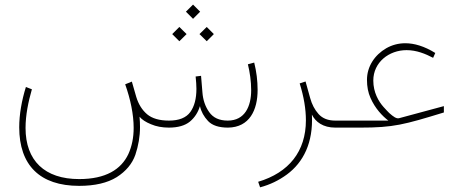

<svg xmlns="http://www.w3.org/2000/svg" viewBox="-20 -551 1999 829"><path d="M782.7 -500.5 813.5 -469.7 844.2 -500.5 813.5 -531.2ZM841.3 -403.8 872.6 -373 903.3 -403.8 872.6 -434.6ZM723.6 -403.8 754.4 -373 785.6 -403.8 754.4 -434.6ZM709 0C748.5 0 778.8 -8.8 799.8 -25.9C820.3 -43 835 -65.4 843.3 -92.8C848.6 -68.8 860.4 -47.4 878.4 -28.3C896.5 -9.3 925.3 0 964.4 0C1058.1 -1 1092.3 -77.1 1092.3 -162.6C1092.3 -202.1 1087.4 -241.7 1077.6 -280.8L1050.3 -273.4C1058.6 -240.2 1064.5 -200.2 1064.5 -161.6C1064.5 -92.3 1037.6 -30.3 963.4 -30.3C926.8 -30.3 900.4 -42.5 883.3 -66.9C866.2 -90.8 856.4 -119.6 854 -152.3L848.1 -223.6L824.7 -220.7C826.7 -201.7 828.1 -181.6 828.1 -167.5C828.1 -125 819.3 -91.8 801.8 -67.4C783.7 -42.5 752.9 -30.3 709.5 -30.3C668 -30.3 636.7 -39.6 615.2 -57.6C593.8 -75.7 578.1 -100.6 568.4 -132.3L549.3 -198.7L520.5 -187C543.5 -122.1 557.1 -56.6 557.1 1.5C557.1 43.5 549.3 81.1 534.2 114.3C502.9 180.7 436.5 222.2 321.8 222.2C172.9 222.2 90.3 142.6 90.3 1.5C90.3 -53.7 102.1 -111.3 117.7 -165.5L91.8 -175.3C73.7 -117.2 63 -56.6 63 -1.5C63 162.1 151.9 251.5 321.8 251.5C389.6 251.5 443.8 238.8 483.9 213.9C523.9 188.5 550.8 156.2 564.5 117.2C577.6 78.1 584.5 38.1 584.5 -2.4C584.5 -16.6 584 -31.7 582.5 -46.9C592.8 -34.7 608.9 -23.9 631.8 -14.6C654.3 -4.9 680.2 0 709 0Z M1457.5 0V-30.3H1427.7C1396.5 -30.3 1372.6 -39.6 1355.5 -58.6C1338.4 -77.6 1326.7 -100.6 1319.3 -127.4L1299.3 -199.2L1273.9 -190.9C1292 -133.3 1300.8 -80.1 1300.8 -31.7C1300.8 102.5 1227.5 194.3 1094.7 233.9L1103 257.8C1145.5 246.6 1184.1 228 1219.2 202.1C1289.6 149.9 1333 65.4 1326.7 -56.2C1342.3 -24.4 1375 0 1427.7 0Z M1438 -30.3V0H1535.2C1679.7 0 1724.1 -12.7 1896.5 -65.4V-92.8L1702.6 -40.5C1691.4 -38.1 1678.7 -46.9 1660.6 -63C1655.3 -67.9 1647.5 -76.7 1636.2 -88.9C1614.3 -113.3 1591.8 -152.3 1591.8 -203.1C1591.8 -282.2 1659.7 -334.5 1735.4 -334.5C1778.8 -334.5 1817.4 -318.4 1850.1 -301.3L1859.4 -322.3C1812 -351.6 1768.6 -364.3 1730 -364.3C1700.2 -364.3 1672.9 -356.9 1647.9 -342.8C1597.2 -313.5 1564.5 -263.2 1564.5 -206.5C1564.5 -177.2 1569.3 -151.4 1579.6 -128.4C1599.6 -82.5 1631.3 -49.8 1656.7 -30.3Z"/></svg>

Font: Vazirmatn Thin
Style: Regular
Weight: 100
Designer: Saber Rastikerdar
Foundry: Saber Rastikerdar
Version: Version 33.003